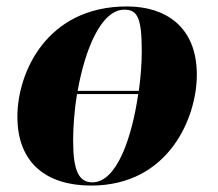

<svg xmlns="http://www.w3.org/2000/svg" viewBox="-20 -566 676 596"><path d="M263 10C504 10 591 -201 591 -334C591 -484 493 -546 374 -546C125 -546 34 -341 34 -204C34 -60 124 10 263 10ZM366 -536C408 -536 420 -508 420 -407C420 -370 417 -328 411 -284H221C244 -413 294 -536 366 -536ZM267 0C225 0 207 -35 207 -130C207 -174 211 -224 219 -274H409C390 -141 343 0 267 0Z"/></svg>

Font: Noto Serif Display ExtraBold
Style: Italic
Weight: 800
Italic angle: -12°
Designer: Monotype Design Team
Foundry: Monotype Imaging Inc.
Version: Version 2.009